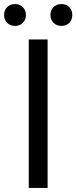

<svg xmlns="http://www.w3.org/2000/svg" viewBox="-42 -928 377 948"><path d="M100 0H193V-733H100ZM32 -800C63 -800 86 -822 86 -854C86 -886 63 -908 32 -908C1 -908 -22 -886 -22 -854C-22 -822 1 -800 32 -800ZM261 -800C293 -800 315 -822 315 -854C315 -886 293 -908 261 -908C230 -908 207 -886 207 -854C207 -822 230 -800 261 -800Z"/></svg>

Font: Noto Sans Mono CJK JP Regular
Style: Regular
Weight: 400
Designer: Ryoko NISHIZUKA (kana & ideographs); Paul D. Hunt (Latin, Greek & Cyrillic); Wenlong ZHANG (bopomofo); Sandoll Communica
Foundry: Adobe Systems Incorporated
Version: Version 1.004;PS 1.004;hotconv 1.0.82;makeotf.lib2.5.63406